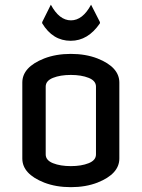

<svg xmlns="http://www.w3.org/2000/svg" viewBox="-20 -772 592 802"><path d="M170.9 -127Q170.9 -102.5 201.4 -90.3Q231.9 -78.1 275.9 -78.1Q319.8 -78.1 350.3 -90.3Q380.9 -102.5 380.9 -127V-410.2Q380.9 -434.6 350.3 -446.8Q319.8 -459 275.9 -459Q231.9 -459 201.4 -446.8Q170.9 -434.6 170.9 -410.2ZM73.2 -109.9V-427.2Q73.2 -491.7 164.6 -527.8Q213.9 -546.9 275.9 -546.9Q337.9 -546.9 387.2 -527.8Q478.5 -491.7 478.5 -427.2V-109.9Q478.5 -45.4 387.2 -9.3Q337.9 9.8 275.9 9.8Q213.9 9.8 164.6 -9.3Q73.2 -45.4 73.2 -109.9ZM156.2 -674.8V-679.7L192.4 -752.4Q227.5 -687 276.4 -687Q325.2 -687 360.4 -752.4L397.5 -679.7V-674.8Q347.7 -601.6 275.4 -601.6Q200.2 -601.6 156.2 -674.8Z"/></svg>

Font: Nova Flat
Style: Book
Weight: 400
Version: Version 2.000